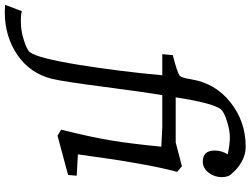

<svg xmlns="http://www.w3.org/2000/svg" viewBox="-312 -668 1045 801"><g transform="rotate(90 210.5 -267.5)"><path d="M-139 235 -166 234H-170L-143 163Q-138 168 -99.5 168Q-61 168 -21 155Q19 142 28 130Q53 96 80.5 -74.5Q108 -245 124 -422H36L40 -466L52 -469Q106 -483 125 -494Q134 -500 141 -543Q157 -643 237 -706.5Q317 -770 422 -770Q456 -770 486 -752.5Q516 -735 534 -712Q549 -699 549 -669.5Q549 -640 530.5 -615.5Q512 -591 484 -591Q438 -591 438 -641Q438 -669 454 -695Q411 -704 382.5 -704Q354 -704 314.5 -691.5Q275 -679 265 -665Q240 -632 216 -478H404L504 -504L527 -484Q493 -361 454 -70L543 -65L540 -29L376 15L351 0Q383 -129 396.5 -212Q410 -295 422 -418L340 -422H207Q193 -339 172 -176.5Q151 -14 139 38Q116 130 39 182.5Q-38 235 -139 235Z"/></g></svg>

Font: Andada
Style: Italic
Weight: 400
Italic angle: -8.29999°
Designer: Carolina Giovagnoli
Foundry: Carolina Giovagnoli
Version: Version 1.003